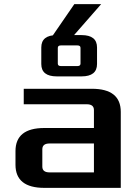

<svg xmlns="http://www.w3.org/2000/svg" viewBox="-20 -910 670 930"><path d="M55 -112V-178Q55 -290 195 -290H435V-377Q435 -405 400 -405H95V-480H425Q565 -480 565 -368V0H195Q55 0 55 -112ZM185 -103Q185 -75 220 -75H435V-215H220Q185 -215 185 -187ZM180 -600V-680Q180 -740 255 -740H375Q450 -740 450 -680V-600Q450 -540 375 -540H255Q180 -540 180 -600ZM260 -602Q260 -590 275 -590H355Q370 -590 370 -602V-678Q370 -690 355 -690H275Q260 -690 260 -678ZM230 -730 340 -890H470L330 -730Z"/></svg>

Font: Xolonium
Style: Regular
Weight: 400
Designer: Severin Meyer
Version: Version 4.2